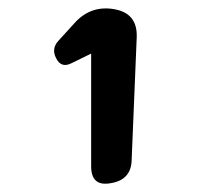

<svg xmlns="http://www.w3.org/2000/svg" viewBox="-20 -811 482 455"><path d="M196 -684 149 -661Q125 -649 113 -673Q101 -696 119 -715L160 -760Q198 -799 252 -789Q306 -779 304 -723L292 -432Q291 -385 243 -377Q196 -368 196 -417Z"/></svg>

Font: MaokenZhuyuanTi
Style: Regular
Weight: 400
Designer: Fontworks Inc & LongZhuTi team: ZERO子、时光羊、荆南、频凡、刘鹏、Little White Dog、帆影Magmeta、奈白不弍、白日月球、ChaoTawei、雨三（排名不分先后）
Version: Version 1.000; 20230222